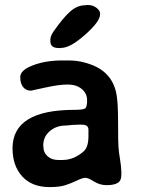

<svg xmlns="http://www.w3.org/2000/svg" viewBox="-20 -761 577 778"><path d="M215.3 -112.8H233.4Q279.3 -112.8 318.8 -147.5Q338.4 -164.6 338.4 -209V-235.8Q338.4 -255.9 311.5 -255.9H293.9L291 -255.4L279.3 -254.9H273.4L259.3 -253.4L247.6 -252.4Q208 -252.4 181.6 -229.5Q155.3 -206.5 155.3 -172.4V-169.4L155.8 -166.5Q155.8 -142.6 172.9 -127.7Q189.9 -112.8 215.3 -112.8ZM217.8 -566.4Q184.1 -566.4 184.1 -593.3V-601.6Q184.1 -615.2 197.8 -634.8Q235.8 -689 264.4 -714.4Q293 -739.7 325.2 -739.7L331.1 -740.7H336.9Q356.4 -740.7 371.1 -729.2Q385.7 -717.8 385.7 -705.1L385.3 -702.1Q385.3 -673.8 325 -620.4Q264.6 -566.9 228.5 -566.9L223.1 -565.9L220.2 -566.4ZM105.5 -393.6Q85.4 -393.6 73.7 -408.2Q62 -422.9 62 -448.2Q62 -473.6 101.1 -491.2Q156.2 -516.1 232.9 -516.1H257.3Q258.8 -516.1 259.8 -516.1Q306.6 -516.1 352.5 -498Q438 -464.8 452.6 -375.5Q458.5 -340.8 458.5 -263.4Q458.5 -186 460 -165.8Q461.4 -145.5 466.6 -114.3Q471.7 -83 471.7 -63.5V-52.2Q471.7 -28.3 456.3 -19.5Q440.9 -10.7 412.6 -10.7Q384.3 -10.7 360.8 -25.6Q337.4 -40.5 325.9 -40.5Q314.5 -40.5 291.3 -29.3Q268.1 -18.1 244.4 -10.5Q220.7 -2.9 180.7 -2.9Q109.4 -2.9 70.1 -46.1Q30.8 -89.4 30.8 -160.2Q30.8 -315.9 282.2 -315.9Q315.4 -315.9 324.2 -321.3Q333 -326.7 333 -354.5Q333 -382.3 311.3 -400.4Q289.6 -418.5 254.2 -418.5Q218.8 -418.5 162.6 -406Q106.4 -393.6 105.5 -393.6Z"/></svg>

Font: Averia Sans Libre
Style: Bold
Weight: 700
Version: Version 1.002